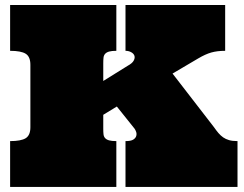

<svg xmlns="http://www.w3.org/2000/svg" viewBox="-20 -739 964 759"><path d="M388.2 -418.9 484.9 -479Q502.9 -488.8 508.5 -499.3Q514.2 -509.8 511.5 -518.3Q508.8 -526.9 498.8 -532.5Q488.8 -538.1 476.1 -538.1V-719.2H870.1V-538.1Q838.9 -538.1 815.4 -531.5Q792 -524.9 763.2 -507.8L662.1 -448.2L826.2 -235.8Q835 -223.1 843.5 -213.1Q852.1 -203.1 862.1 -196Q872.1 -189 885.5 -185.1Q898.9 -181.2 918.9 -181.2V0H476.1V-181.2Q497.1 -181.2 506.6 -187Q516.1 -192.9 518.6 -201.4Q521 -210 518.1 -218Q515.1 -226.1 512.2 -230L441.9 -317.9L388.2 -285.2V-230Q388.2 -216.8 389.2 -208Q390.1 -199.2 395.5 -193.1Q400.9 -187 411.4 -184.1Q421.9 -181.2 439.9 -181.2V0H20V-181.2Q63 -181.2 81.5 -192.6Q100.1 -204.1 100.1 -235.8V-482.9Q100.1 -515.1 81.5 -526.6Q63 -538.1 20 -538.1V-719.2H439.9V-538.1Q421.9 -538.1 411.4 -535.2Q400.9 -532.2 395.5 -526.1Q390.1 -520 389.2 -511Q388.2 -502 388.2 -488.8Z"/></svg>

Font: Ultra
Style: Regular
Weight: 400
Designer: Astigmatic (AOETI)
Foundry: Astigmatic (AOETI)
Version: Version 1.000